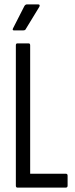

<svg xmlns="http://www.w3.org/2000/svg" viewBox="-20 -852 342 872"><path d="M59 0Q52 0 52 -9V-646Q52 -655 59 -655H110Q117 -655 117 -646V-63H279Q287 -63 287 -54V-9Q287 0 279 0ZM43 -714Q39 -714 38 -716.5Q37 -719 39 -723L91 -825Q96 -832 102 -832H154Q159 -832 160 -828.5Q161 -825 158 -820L97 -720Q95 -714 85 -714Z"/></svg>

Font: Sofia Sans Extra Condensed
Style: Regular
Weight: 400
Designer: Botio Nikoltchev, Ani Petrova
Foundry: lettersoup
Version: Version 4.101